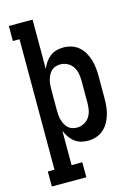

<svg xmlns="http://www.w3.org/2000/svg" viewBox="-138 -808 775 1086"><g transform="rotate(-15 250.0 -265.0)"><path d="M26 205V117H65V-647H26V-735H165V-446Q173 -466 185 -483.5Q197 -501 213.5 -514Q230 -527 250.5 -532.5Q271 -538 292 -538Q316 -538 339.5 -530.5Q363 -523 381.5 -507Q400 -491 412 -470Q424 -449 431 -425.5Q438 -402 440.5 -378Q443 -354 443 -330V-200Q443 -176 440.5 -152Q438 -128 431 -104.5Q424 -81 412 -60Q400 -39 381.5 -23Q363 -7 339.5 0.5Q316 8 292 8Q271 8 250.5 2.5Q230 -3 213.5 -16Q197 -29 185 -46.5Q173 -64 165 -84V117H228V205ZM251 -80Q272 -80 291.5 -90Q311 -100 323 -118Q335 -136 339 -157.5Q343 -179 343 -200V-330Q343 -351 339 -372.5Q335 -394 323 -412Q311 -430 291.5 -440Q272 -450 251 -450Q237 -450 223.5 -446Q210 -442 199.5 -432.5Q189 -423 182.5 -410.5Q176 -398 172 -385Q168 -372 166.5 -358Q165 -344 165 -330V-200Q165 -186 166.5 -172Q168 -158 172 -145Q176 -132 182.5 -119.5Q189 -107 199.5 -97.5Q210 -88 223.5 -84Q237 -80 251 -80Z"/></g></svg>

Font: Iosevka Slab Semibold
Style: Regular
Weight: 600
Monospace: yes
Designer: Belleve Invis
Foundry: Belleve Invis
Version: Version 11.1.1; ttfautohint (v1.8.3)